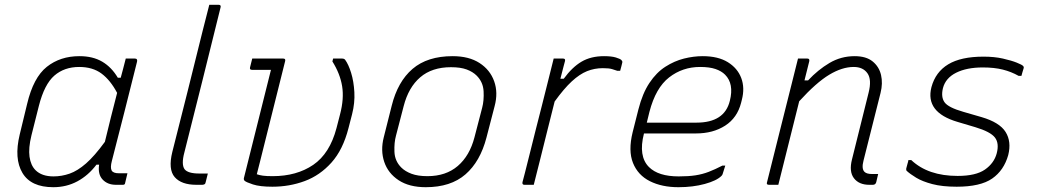

<svg xmlns="http://www.w3.org/2000/svg" viewBox="-20 -770 4330 800"><path d="M311 -536Q367 -536 406 -513Q445 -490 471 -446H483Q488 -463 492.5 -481.5Q497 -500 504 -526H542Q554 -526 551 -513Q526 -411 499 -306Q472 -201 446 -99Q439 -72 445 -60Q451 -48 476 -48H511Q509 -39 506 -27Q503 -15 501 -6Q500 0 492 0H463Q428 0 407.5 -22Q387 -44 393 -84H382Q348 -39 302.5 -14.5Q257 10 202 10Q109 10 73.5 -49.5Q38 -109 62 -209L93 -337Q119 -447 175 -491.5Q231 -536 311 -536ZM128 -61Q154 -35 203 -35Q237 -35 270 -46.5Q303 -58 338.5 -89Q374 -120 417 -179Q429 -230 442 -281Q455 -332 468 -383Q440 -436 403 -463.5Q366 -491 310 -491Q248 -491 206.5 -455Q165 -419 142 -329L111 -206Q98 -153 103 -117Q108 -81 128 -61Z M824 -640Q831 -668 838 -695Q845 -722 852 -750H891Q902 -750 899 -739Q862 -588 824 -436.5Q786 -285 748 -134Q735 -85 749 -65Q763 -47 810 -47H846L837 -11Q836 -4 831.5 -2Q827 0 823 0H798Q736 0 708 -32Q680 -64 698 -137Q730 -262 761.5 -388.5Q793 -515 824 -640Z M1031 -526H1160Q1171 -526 1168 -515L1063 -95Q1060 -82 1056.5 -69.5Q1053 -57 1050 -44Q1061 -40 1075.5 -38Q1090 -36 1116 -36Q1216 -36 1285 -83Q1354 -130 1382 -236L1397 -294Q1414 -359 1405.5 -411Q1397 -463 1365 -514L1368 -526H1405Q1414 -526 1418 -521Q1432 -502 1443 -466.5Q1454 -431 1456.5 -386Q1459 -341 1447 -294L1432 -236Q1409 -146 1361 -92.5Q1313 -39 1249.5 -15.5Q1186 8 1115 8Q1063 8 1034 -1.5Q1005 -11 999 -17Q994 -22 997 -31L1109 -479H1030Q1019 -479 1022 -490Z M1866 -536Q1934 -536 1978 -507.5Q2022 -479 2039 -431.5Q2056 -384 2041 -328L2007 -197Q1981 -97 1919.5 -43.5Q1858 10 1754 10Q1685 10 1641 -19Q1597 -48 1581 -95.5Q1565 -143 1579 -198L1612 -329Q1637 -430 1699 -483Q1761 -536 1866 -536ZM1859 -490Q1780 -490 1731 -448Q1682 -406 1662 -328L1630 -205Q1622 -176 1623.5 -137.5Q1625 -99 1652 -72Q1668 -56 1694.5 -46Q1721 -36 1761 -36Q1838 -36 1887.5 -78.5Q1937 -121 1957 -198L1989 -321Q1997 -351 1995 -389.5Q1993 -428 1966 -455Q1950 -471 1924.5 -480.5Q1899 -490 1859 -490Z M2204 0H2165Q2155 0 2157 -11Q2159 -18 2167 -49Q2175 -80 2186.5 -126.5Q2198 -173 2211.5 -226.5Q2225 -280 2238.5 -332.5Q2252 -385 2262 -426L2287 -526H2326Q2337 -526 2334 -515Q2333 -512 2328 -492.5Q2323 -473 2315 -442H2329Q2364 -490 2403 -513Q2442 -536 2497 -536Q2528 -536 2546 -530.5Q2564 -525 2569 -520Q2574 -515 2573 -510Q2571 -501 2569 -493.5Q2567 -486 2564 -475H2552Q2543 -478 2530.5 -482Q2518 -486 2492 -486Q2457 -486 2426 -473.5Q2395 -461 2362.5 -431Q2330 -401 2291 -347Q2277 -292 2261.5 -229.5Q2246 -167 2231 -107Q2216 -47 2204 0Z M2908 -536Q2972 -536 3012.5 -511Q3053 -486 3068.5 -445Q3084 -404 3071 -354L3068 -342Q3052 -279 3001.5 -246.5Q2951 -214 2880 -214H2663V-213Q2639 -119 2684 -74Q2723 -35 2808 -35Q2849 -35 2878 -39.5Q2907 -44 2933 -54Q2959 -64 2990 -80H3002Q3000 -72 2996.5 -62.5Q2993 -53 2991 -45Q2990 -41 2986 -37Q2966 -17 2916.5 -3.5Q2867 10 2807 10Q2738 10 2688 -15Q2638 -40 2617.5 -91Q2597 -142 2616 -219L2640 -314Q2657 -381 2686 -424.5Q2715 -468 2752.5 -492Q2790 -516 2830 -526Q2870 -536 2908 -536ZM2897 -491Q2824 -491 2768 -447.5Q2712 -404 2686 -304L2675 -259H2882Q2999 -259 3021 -350Q3039 -421 3001 -459Q2986 -474 2961 -482.5Q2936 -491 2897 -491Z M3305 -526H3344Q3354 -526 3352 -515Q3347 -495 3342 -475Q3337 -455 3332 -435H3347Q3388 -479 3436 -507.5Q3484 -536 3541 -536Q3589 -536 3616 -514Q3643 -492 3651 -457.5Q3659 -423 3649 -383Q3631 -310 3613.5 -242Q3596 -174 3578 -101Q3569 -67 3582 -54Q3591 -45 3613 -45H3639Q3637 -36 3635 -28Q3633 -20 3631 -11Q3628 0 3617 0H3602Q3559 0 3538 -27.5Q3517 -55 3530 -106Q3547 -174 3564 -242.5Q3581 -311 3599 -383Q3613 -438 3594.5 -464.5Q3576 -491 3537 -491Q3489 -491 3435 -458.5Q3381 -426 3310 -348Q3288 -261 3266.5 -174Q3245 -87 3223 0H3184Q3172 0 3176 -11Q3202 -115 3228 -219Q3254 -323 3280 -426Z M3970 -37Q4046 -37 4084 -63.5Q4122 -90 4133 -131Q4144 -173 4125.5 -197Q4107 -221 4044 -240L3970 -262Q3834 -302 3861 -407Q3878 -470 3931 -502Q3984 -534 4078 -534Q4123 -534 4158.5 -526Q4194 -518 4216.5 -509Q4239 -500 4243 -495Q4247 -491 4245 -485Q4242 -475 4240 -468.5Q4238 -462 4236 -454H4224Q4194 -471 4158.5 -480Q4123 -489 4075 -489Q4008 -489 3964 -467Q3920 -445 3909 -403Q3900 -366 3915.5 -344Q3931 -322 3994 -304L4070 -282Q4145 -260 4170 -220Q4195 -180 4181 -124Q4163 -60 4114 -26Q4065 8 3966 8Q3906 8 3864.5 -3Q3823 -14 3797.5 -29.5Q3772 -45 3758 -58Q3755 -61 3756 -68Q3759 -81 3761.5 -88.5Q3764 -96 3765 -103H3777Q3847 -37 3970 -37Z"/></svg>

Font: Recursive Sn Lnr St Lt
Style: Italic
Weight: 300
Italic angle: -15°
Version: Version 1.079;hotconv 1.0.112;makeotfexe 2.5.65598; ttfautoh